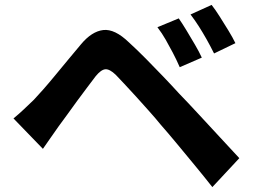

<svg xmlns="http://www.w3.org/2000/svg" viewBox="-20 -768 1040 783"><path d="M709 -693Q723 -673 740.5 -644Q758 -615 775 -586Q792 -557 803 -533L713 -494Q699 -526 684.5 -553.5Q670 -581 655.5 -606.5Q641 -632 622 -657ZM843 -748Q858 -729 876 -700.5Q894 -672 911.5 -643.5Q929 -615 940 -592L853 -550Q837 -582 822 -608.5Q807 -635 791.5 -659.5Q776 -684 757 -709ZM35 -285Q58 -304 76 -321Q94 -338 118 -361Q135 -379 157 -404Q179 -429 204.5 -460Q230 -491 257 -523.5Q284 -556 310 -587Q354 -640 401 -645.5Q448 -651 506 -595Q540 -564 575.5 -528Q611 -492 645.5 -456Q680 -420 710 -387Q744 -352 786.5 -306Q829 -260 873.5 -212Q918 -164 956 -123L846 -5Q813 -47 775 -93Q737 -139 701 -182.5Q665 -226 635 -260Q614 -286 587.5 -315.5Q561 -345 535 -374Q509 -403 487 -426Q465 -449 452 -463Q427 -487 409.5 -485.5Q392 -484 370 -457Q356 -438 336 -412Q316 -386 295 -357Q274 -328 254.5 -301Q235 -274 220 -254Q203 -230 186 -205.5Q169 -181 155 -161Z"/></svg>

Font: Farlight84_Sys_V01
Style: Bold
Weight: 700
Designer: Monotype Design Team, Nadine Chahine and Nizar Qandah
Foundry: Monotype Imaging Inc.
Version: Version 2.004;October 31, 2024;FontCreator 14.0.0.2814 64-bi